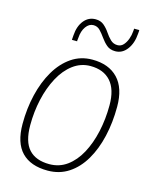

<svg xmlns="http://www.w3.org/2000/svg" viewBox="-112 -806 714 892"><g transform="rotate(15 245.0 -360.5)"><path d="M203 10Q121 10 78 -34.5Q35 -79 35 -170Q35 -244 51 -311Q67 -378 97.5 -430Q128 -482 172 -512Q216 -542 272 -542Q351 -542 395 -496Q439 -450 439 -360Q439 -284 423.5 -217Q408 -150 378 -99Q348 -48 304 -19Q260 10 203 10ZM203 -21Q251 -21 288 -48Q325 -75 350.5 -122Q376 -169 389.5 -230Q403 -291 403 -358Q403 -434 368.5 -472.5Q334 -511 271 -511Q225 -511 187.5 -483Q150 -455 124 -406.5Q98 -358 84.5 -298Q71 -238 71 -173Q71 -94 104.5 -57.5Q138 -21 203 -21ZM156 -606Q156 -609 155.5 -607Q155 -605 155.5 -607.5Q156 -610 157 -628Q160 -673 182 -700Q204 -727 238 -727Q262 -727 278 -713.5Q294 -700 306 -682Q318 -664 332 -650.5Q346 -637 366 -637Q383 -637 394.5 -650Q406 -663 412.5 -681.5Q419 -700 420 -716Q421 -724 421 -726Q421 -728 421 -731H446Q446 -728 446 -725Q446 -722 445 -713Q442 -667 419.5 -637Q397 -607 363 -607Q338 -607 322 -620.5Q306 -634 293 -652.5Q280 -671 267 -684.5Q254 -698 235 -698Q214 -698 199 -677Q184 -656 182 -623Q181 -610 180 -606H181Q181 -608 180.5 -604Q180 -600 180 -606Z"/></g></svg>

Font: Georama ExtraLight
Style: Italic
Weight: 200
Italic angle: -9°
Designer: Jean-Baptiste Levee
Foundry: Production Type
Version: Version 1.000